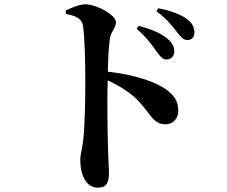

<svg xmlns="http://www.w3.org/2000/svg" viewBox="-20 -808 1040 880"><path d="M742.5 -535.3C764 -535.3 779 -551 779 -571.6C779 -591.1 771.6 -609.2 749.8 -628.6C718.7 -656.6 671.6 -674.5 616 -689.5L606.1 -675.8C653.5 -635.9 677.3 -600.6 696.4 -573.4C713.6 -549.6 725.8 -535.3 742.5 -535.3ZM428.5 52.1C467.5 52.1 479.5 31 479.5 -20.8C479.5 -34.4 476.7 -68.2 475.3 -119.7C472.4 -208.9 470.7 -342.1 473.6 -450.1C475.1 -519.4 476.8 -586.1 483.5 -630.7C489.5 -667.5 511.3 -677.6 511.3 -706.7C511.3 -739.8 421.6 -788.2 371.7 -788.2C342.4 -788.2 309.4 -773 281 -759.8L282 -744.1C323 -736.2 353.6 -725.4 360 -692.2C368.4 -647.5 371 -522.1 371 -438.7C371 -379.1 369.9 -244.2 361.9 -169.5C357.1 -125.5 348.1 -102.2 348.1 -75.6C348.1 -2.1 376.5 52.1 428.5 52.1ZM738.6 -238.5C775.5 -238.5 797.1 -267.3 797.1 -299.8C797.1 -352.9 768.4 -382.4 724.5 -408.9C664.1 -444.9 560.4 -472.5 451.3 -481.7V-449.9C517.1 -421 559.2 -394.4 594.4 -364.8C671.5 -293.7 675.5 -238.5 738.6 -238.5ZM838.4 -624.5C859.1 -624.5 871.2 -637.8 871.2 -659.4C871.2 -682.3 861.7 -702.3 836.1 -721.4C808 -742.1 762.8 -758.8 705.8 -770L696.9 -757.1C749.1 -716.7 769.7 -688.1 787.9 -665.3C807.2 -640.1 819 -624.5 838.4 -624.5Z"/></svg>

Font: Source Han Serif TW VF
Style: Regular
Weight: 250
Designer: Ryoko NISHIZUKA 西塚涼子 (kana & ideographs); Frank Grießhammer (Latin, Greek & Cyrillic); Wenlong ZHANG 张文龙 (bopomofo); San
Foundry: Adobe
Version: Version 2.002;hotconv 1.1.0;makeotfexe 2.6.0